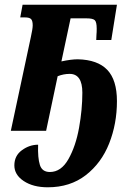

<svg xmlns="http://www.w3.org/2000/svg" viewBox="-20 -556 565 816"><path d="M41 147Q41 106 73 82.5Q105 59 142 59Q140 115 149.5 145Q159 175 192 175Q240 175 271 120Q302 65 316 -13Q330 -91 330 -162Q330 -242 276 -242Q250 -242 225 -232L176 0H26L111 -398Q119 -434 119 -448Q119 -468 112 -475Q105 -482 86 -482H66L76 -536H477L453 -386H389L390 -409Q391 -418 391 -434Q391 -463 382.5 -470.5Q374 -478 348 -478H280L241 -295Q282 -304 311 -304Q395 -302 436 -259Q477 -216 477 -126Q477 -30 444 53.5Q411 137 344.5 188.5Q278 240 183 240Q121 240 81 213.5Q41 187 41 147Z"/></svg>

Font: Noto Serif CondExtraBold
Style: Italic
Weight: 800
Width: 3
Italic angle: -12°
Designer: Monotype Design Team
Foundry: Monotype Imaging Inc.
Version: Version 1.001